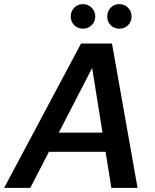

<svg xmlns="http://www.w3.org/2000/svg" viewBox="-45 -911 750 931"><path d="M-25 0 348 -700H498L622 0H495L402 -580H401L102 0ZM110 -175 158 -268H521L536 -175ZM357 -772Q332 -772 315 -789Q298 -806 298 -831Q298 -856 315 -873.5Q332 -891 357 -891Q382 -891 399.5 -873.5Q417 -856 417 -831Q417 -806 399.5 -789Q382 -772 357 -772ZM534 -772Q508 -772 491.5 -789Q475 -806 475 -831Q475 -856 491.5 -873.5Q508 -891 534 -891Q559 -891 576 -873.5Q593 -856 593 -831Q593 -806 576 -789Q559 -772 534 -772Z"/></svg>

Font: DM Sans 28pt SemiBold
Style: Italic
Weight: 600
Italic angle: -10°
Version: Version 4.004;gftools[0.9.30]